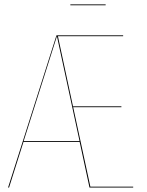

<svg xmlns="http://www.w3.org/2000/svg" viewBox="-20 -838 656 858"><path d="M452.1 -818.4V-814.5H294.4V-818.4ZM383.8 -3.9H575.2V0H379.9L335.9 -204.1H85L20.5 0H16.1L232.4 -680.2H530.3V-676.3H238.8L306.2 -362.8H522.5V-358.9H307.1ZM85.9 -208H335.4L234.4 -676.3Z"/></svg>

Font: Fira Sans Compressed Four
Style: Regular
Weight: 100
Width: 1
Designer: Carrois Corporate & Edenspiekermann AG
Foundry: Carrois Corporate GbR & Edenspiekermann AG
Version: Version 4.203;PS 004.203;hotconv 1.0.88;makeotf.lib2.5.64775